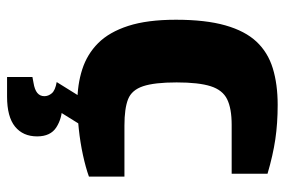

<svg xmlns="http://www.w3.org/2000/svg" viewBox="-148 -438 787 530"><g transform="rotate(90 245.0 -173.5)"><path d="M264 6Q214 6 172 -7.5Q130 -21 99.5 -51.5Q69 -82 52 -134.5Q35 -187 35 -266Q35 -348 50.5 -402.5Q66 -457 95.5 -488.5Q125 -520 169 -533.5Q213 -547 270 -547Q321 -547 365 -540.5Q409 -534 460 -519V-420H325Q280 -420 254.5 -407.5Q229 -395 218.5 -362Q208 -329 208 -268Q208 -207 218.5 -175.5Q229 -144 254.5 -134Q280 -124 327 -124H468V-26Q443 -17 408.5 -9.5Q374 -2 336.5 2Q299 6 264 6ZM193 200V130L209 127Q228 124 237 116.5Q246 109 246 97Q246 86 238 76.5Q230 67 207 63L275 48Q307 48 332 64Q357 80 357 117Q357 156 330 178Q303 200 247 200ZM207 63 258 -19H335L284 63Z"/></g></svg>

Font: Exo Thin ExtraBold
Style: Regular
Weight: 800
Version: Version 2.000